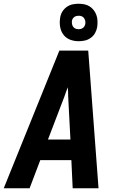

<svg xmlns="http://www.w3.org/2000/svg" viewBox="-29 -1005 649 1025"><path d="M-9 0 288 -735H442L497 0H359L352 -150H186L129 0ZM347 -260 335 -490Q335 -502 334.5 -514.5Q334 -527 333 -539Q328 -527 323.5 -514.5Q319 -502 315 -490L227 -260ZM391 -785Q366 -785 344.5 -793.5Q323 -802 309.5 -820Q296 -838 292 -861.5Q288 -885 292 -909Q294 -926 303 -941.5Q312 -957 326.5 -967.5Q341 -978 357.5 -981.5Q374 -985 390 -985Q406 -985 421.5 -982Q437 -979 450 -970.5Q463 -962 472 -950Q481 -938 486 -923.5Q491 -909 491.5 -893Q492 -877 490 -861Q487 -844 478.5 -828.5Q470 -813 455 -802.5Q440 -792 423.5 -788.5Q407 -785 391 -785ZM391 -849Q397 -849 402.5 -850.5Q408 -852 413 -855.5Q418 -859 421.5 -864.5Q425 -870 426 -876Q428 -885 426 -893.5Q424 -902 419.5 -908.5Q415 -915 407.5 -918Q400 -921 391 -921Q385 -921 379 -919.5Q373 -918 368 -914.5Q363 -911 359.5 -905.5Q356 -900 355 -894Q354 -885 355.5 -876.5Q357 -868 362 -861.5Q367 -855 374.5 -852Q382 -849 391 -849Z"/></svg>

Font: Iosevka Aile Extrabold Oblique
Style: Regular
Weight: 800
Italic angle: -9°
Designer: Belleve Invis
Foundry: Belleve Invis
Version: Version 31.1.0; ttfautohint (v1.8.4)